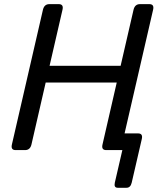

<svg xmlns="http://www.w3.org/2000/svg" viewBox="-20 -720 771 921"><path d="M55.2 0Q30.8 0 37.1 -26.9L186 -673.3Q192.4 -700.2 216.8 -700.2H261.7Q286.1 -700.2 279.8 -673.3L217.8 -404.3H558.6L620.6 -673.3Q627 -700.2 651.4 -700.2H696.3Q720.7 -700.2 714.4 -673.3L577.6 -80.1H642.1Q666.5 -80.1 660.2 -53.2L611.8 156.2Q606 180.7 586.9 180.7H544.9Q525.4 180.7 530.8 156.2L566.9 0H489.7Q465.3 0 471.7 -26.9L540 -324.2H199.2L130.9 -26.9Q124.5 0 100.1 0Z"/></svg>

Font: Istok Web
Style: Italic
Weight: 400
Italic angle: -13°
Designer: Andrey V. Panov
Foundry: Andrey V. Panov
Version: Version 1.0.2g